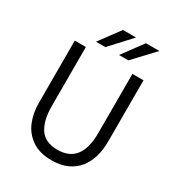

<svg xmlns="http://www.w3.org/2000/svg" viewBox="-213 -1048 1102 1193"><g transform="rotate(30 338.0 -452.0)"><path d="M337 10Q253 10 198 -26.5Q141 -65.5 116.2 -126.5Q91.5 -187.5 91.5 -259V-706.5H171V-281.5Q171 -181 209 -123Q247 -65 337 -65Q505 -65 505 -281.5V-706.5H584.5V-264Q584.5 -208 570.2 -158.2Q556 -108.5 526 -70.8Q496 -33 449 -11.5Q402 10 337 10ZM276 -766.5H209L317.5 -913.5H411.5ZM441 -766.5H374L482.5 -913.5H579Z"/></g></svg>

Font: Acari Sans
Style: Regular
Weight: 400
Designer: Alfredo Marco Pradil and Stefan Peev (font) & Cristiano Sobral (main changes)
Foundry: Alfredo Marco Pradil and Stefan Peev (font) & Cristiano Sobral (main changes)
Version: Version 1.063; ttfautohint (v1.8.3)